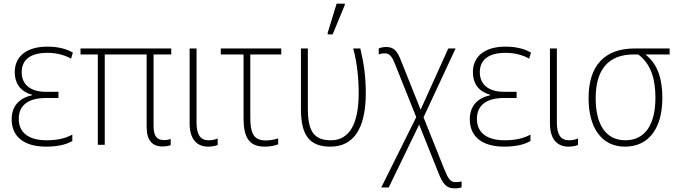

<svg xmlns="http://www.w3.org/2000/svg" viewBox="-20 -795 3728 1054"><path d="M234 10C294 10 344 -1 377 -21V-56C336 -34 292 -25 235 -25C134 -25 83 -70 83 -142C83 -223 143 -257 232 -257H301V-291H232C145 -291 99 -333 99 -398C99 -464 143 -505 241 -505C291 -505 337 -492 370 -473L380 -506C347 -526 300 -539 239 -539C139 -539 61 -495 61 -399C61 -342 87 -294 156 -275V-272C86 -257 44 -213 44 -140C44 -52 103 10 234 10Z M872 9C893 9 909 5 917 2V-32C908 -29 897 -26 880 -26C839 -26 823 -50 823 -105V-496H920V-529H422V-496H517V0H555V-496H785V-98C785 -27 814 9 872 9Z M1122 10C1145 10 1162 6 1175 1V-35C1160 -28 1142 -25 1125 -25C1080 -25 1059 -57 1059 -121V-529H1021V-117C1021 -29 1063 10 1122 10Z M1433 10C1463 10 1492 4 1507 -3V-35C1488 -29 1461 -24 1439 -24C1371 -24 1354 -65 1354 -153V-496H1524V-529H1192V-496H1317V-147C1317 -44 1345 10 1433 10Z M1779 -606H1806L1873 -768V-775H1828L1779 -615ZM1794 10C1919 10 1988 -86 1988 -284C1988 -374 1978 -446 1958 -529H1919C1941 -447 1949 -363 1949 -283C1949 -112 1896 -25 1797 -25C1701 -25 1670 -77 1670 -200V-529H1632V-197C1632 -52 1679 10 1794 10Z M2073 234H2114L2281 -111L2386 152C2411 216 2431 240 2478 239C2494 239 2505 237 2514 233V201C2506 203 2496 205 2484 205C2452 206 2441 188 2417 129L2305 -151L2481 -529H2441L2289 -193L2181 -463C2160 -518 2140 -537 2100 -537C2081 -537 2068 -533 2059 -529V-496C2068 -500 2078 -502 2092 -502C2117 -503 2132 -486 2149 -442L2265 -152Z M2749 10C2809 10 2859 -1 2892 -21V-56C2851 -34 2807 -25 2750 -25C2649 -25 2598 -70 2598 -142C2598 -223 2658 -257 2747 -257H2816V-291H2747C2660 -291 2614 -333 2614 -398C2614 -464 2658 -505 2756 -505C2806 -505 2852 -492 2885 -473L2895 -506C2862 -526 2815 -539 2754 -539C2654 -539 2576 -495 2576 -399C2576 -342 2602 -294 2671 -275V-272C2601 -257 2559 -213 2559 -140C2559 -52 2618 10 2749 10Z M3100 10C3123 10 3140 6 3153 1V-35C3138 -28 3120 -25 3103 -25C3058 -25 3037 -57 3037 -121V-529H2999V-117C2999 -29 3041 10 3100 10Z M3411 10C3543 10 3616 -93 3616 -257C3616 -356 3594 -441 3523 -496H3656V-529H3465C3297 -529 3211 -433 3211 -256C3211 -97 3280 10 3411 10ZM3413 -25C3301 -25 3250 -118 3250 -256C3250 -412 3319 -496 3458 -496H3484C3557 -441 3578 -355 3578 -258C3578 -114 3523 -25 3413 -25Z"/></svg>

Font: Noto Sans SemiCondensed ExtraLight
Style: Regular
Weight: 200
Width: 4
Designer: Monotype Design Team
Foundry: Monotype Imaging Inc.
Version: Version 2.013